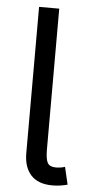

<svg xmlns="http://www.w3.org/2000/svg" viewBox="-53 -759 365 795"><g transform="rotate(5 129.5 -361.0)"><path d="M196 4.3Q136.4 4.3 106.5 -28.4Q76.7 -61.1 76.7 -119.3V-727.3H160.5V-142Q160.5 -102.3 169.2 -86.6Q177.9 -71 203.5 -71H206Q220.9 -71.7 228.2 -73.3Q235.4 -74.9 241.5 -76.7L258.5 -4.3Q247.5 -1.1 230.8 1.6Q214.1 4.3 196 4.3Z"/></g></svg>

Font: Linik Sans
Style: Regular
Weight: 400
Designer: Rasmus Andersson (font), Marc Monis (original base), Kil Hyung-jin (Pretendard portions), Cristiano Sobral (main changes
Foundry: rsms
Version: Version 3.018;May 31, 2022;FontCreator 14.0.0.2814 64-bit; t